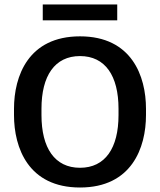

<svg xmlns="http://www.w3.org/2000/svg" viewBox="-20 -831 723 868"><path d="M173.3 -739.2H510V-810.8H173.3ZM43.3 -310.8C43.3 -162.5 108.3 16.7 341.7 16.7C575 16.7 640 -162.5 640 -310.8V-339.2C640 -487.5 575 -666.7 341.7 -666.7C108.3 -666.7 43.3 -487.5 43.3 -339.2ZM341.7 -72.5C227.5 -72.5 167.5 -161.7 167.5 -310.8V-339.2C167.5 -488.3 227.5 -577.5 341.7 -577.5C455.8 -577.5 515.8 -488.3 515.8 -339.2V-310.8C515.8 -161.7 455.8 -72.5 341.7 -72.5Z"/></svg>

Font: Boon SemiBold
Style: Regular
Weight: 600
Designer: Sungsit Sawaiwan
Foundry: FontUni
Version: Version 2.0